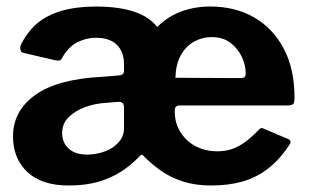

<svg xmlns="http://www.w3.org/2000/svg" viewBox="-20 -560 953 590"><path d="M533 -236Q524 -236 520.5 -232Q517 -228 517 -217Q517 -190 527 -168Q537 -146 554.5 -129.5Q572 -113 596 -104Q620 -95 647 -95Q674 -95 695.5 -103Q717 -111 736.5 -126Q756 -141 776 -162Q780 -166 783 -166.5Q786 -167 794 -163L865 -133Q879 -127 868 -113Q838 -68 802.5 -41Q767 -14 724.5 -2Q682 10 628 10Q580 10 541.5 -2.5Q503 -15 473 -36.5Q443 -58 420 -82Q416 -87 411 -82Q385 -54 353.5 -33.5Q322 -13 282.5 -1.5Q243 10 191 10Q108 10 64 -31.5Q20 -73 20 -141Q20 -219 88 -268Q156 -317 294 -324L343 -328Q350 -328 355.5 -331Q361 -334 361 -342V-363Q361 -401 339 -422.5Q317 -444 274 -444Q246 -444 218.5 -430.5Q191 -417 172 -384Q168 -376 164 -374.5Q160 -373 149 -375L50 -398Q44 -400 42.5 -408.5Q41 -417 45 -424Q64 -462 93.5 -487.5Q123 -513 168.5 -526.5Q214 -540 280 -540Q349 -539 394 -523.5Q439 -508 463 -477Q495 -509 536.5 -524.5Q578 -540 626 -540Q702 -540 760 -507Q818 -474 851.5 -411.5Q885 -349 885 -260Q885 -248 882.5 -242.5Q880 -237 867 -236H533ZM631 -446Q601 -446 575.5 -431.5Q550 -417 535 -389Q520 -361 519 -321L718 -320Q728 -320 731.5 -323Q735 -326 735 -335Q735 -360 723 -385.5Q711 -411 688 -428.5Q665 -446 631 -446ZM361 -230Q361 -239 357 -243Q353 -247 344 -247L306 -244Q271 -242 240.5 -230.5Q210 -219 190.5 -199.5Q171 -180 171 -151Q171 -121 192 -102.5Q213 -84 252 -85Q281 -86 305.5 -96Q330 -106 345.5 -124Q361 -142 361 -165V-230Z"/></svg>

Font: Libre Franklin
Style: Bold
Weight: 700
Designer: Pablo Impallari, Rodrigo Fuenzalida, Nhung Nguyen
Foundry: Impallari Type
Version: Version 3.000